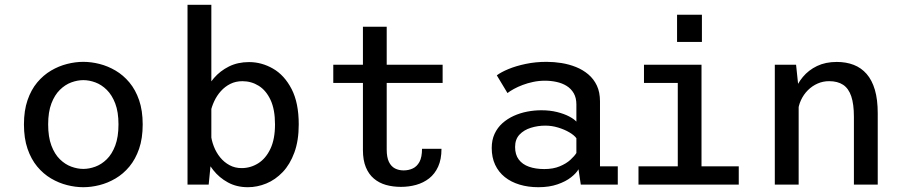

<svg xmlns="http://www.w3.org/2000/svg" viewBox="-20 -770 3790 801"><path d="M327.6 11Q294.5 11 259.9 2.2Q225.2 -6.5 193 -25.5Q160.8 -44.5 135.2 -75.2Q109.7 -106 94.8 -149.5Q79.9 -193 79.9 -251Q79.9 -308.5 94.8 -352Q109.7 -395.5 135.2 -426Q160.8 -456.5 193 -475.5Q225.2 -494.5 259.9 -503.2Q294.5 -512 327.6 -512Q360.6 -512 395.3 -503.2Q429.9 -494.5 462.1 -475.5Q494.4 -456.5 519.9 -426Q545.4 -395.5 560.4 -352Q575.3 -308.5 575.3 -251Q575.3 -193 560.4 -149.5Q545.4 -106 519.9 -75.2Q494.4 -44.5 462.1 -25.5Q429.9 -6.5 395.3 2.2Q360.6 11 327.6 11ZM327.6 -65.3Q352.3 -65.3 377.9 -74.8Q403.6 -84.2 425.4 -105.6Q447.2 -126.9 460.8 -162.8Q474.3 -198.6 474.3 -251Q474.3 -302.9 460.8 -338.3Q447.2 -373.7 425.4 -395.2Q403.6 -416.7 377.9 -426.2Q352.3 -435.7 327.6 -435.7Q303.1 -435.7 277.3 -426.2Q251.6 -416.7 229.8 -395.2Q207.9 -373.7 194.4 -338.3Q180.9 -302.9 180.9 -251Q180.9 -198.6 194.4 -162.8Q207.9 -126.9 229.8 -105.6Q251.6 -84.2 277.3 -74.8Q303.1 -65.3 327.6 -65.3Z M762.3 0V-750H861.7V-112.4L850.6 0ZM1014 11Q967.2 11 930.9 -8.9Q894.6 -28.7 869.6 -60.4Q844.6 -92 831.9 -128.6Q819.1 -165.3 819.1 -198.6L859.5 -211.9Q862 -185.1 872 -159.4Q881.9 -133.8 898.5 -113.4Q915.1 -93 937.6 -80.9Q960.1 -68.7 987.9 -68.7Q1025.3 -68.7 1057 -88.6Q1088.8 -108.4 1108 -148.9Q1127.3 -189.3 1127.3 -251Q1127.3 -313.4 1108.7 -353.1Q1090.1 -392.9 1059.3 -412.1Q1028.4 -431.3 991.4 -431.3Q963.5 -431.3 941 -420.1Q918.6 -408.9 901.6 -390Q884.6 -371.1 873.7 -347.7Q862.8 -324.3 858 -300.1L820.1 -313.3Q820.1 -345.7 833.6 -380.2Q847.1 -414.7 872.6 -444.4Q898.2 -474.1 935.1 -492.6Q972.1 -511 1019 -511Q1071.5 -511 1119 -483.7Q1166.5 -456.4 1196.4 -398.8Q1226.3 -341.2 1226.3 -251Q1226.3 -183.4 1208.1 -133.8Q1190 -84.3 1159.5 -52.2Q1128.9 -20.1 1091.2 -4.6Q1053.4 11 1014 11Z M1494.1 -143.7V-658.5H1593.3V-146.4Q1593.3 -113.6 1602.5 -94.6Q1611.8 -75.6 1627.8 -67.3Q1643.9 -59.1 1663.9 -59.1Q1684.4 -59.1 1701.8 -67.1Q1719.3 -75.2 1730 -94.7Q1740.6 -114.2 1740.6 -149.1H1821.8Q1821.8 -105.2 1807.9 -74.8Q1794.1 -44.4 1770.3 -25.8Q1746.5 -7.3 1716.2 1.2Q1685.9 9.6 1652.8 9.6Q1619.1 9.6 1590.2 1.5Q1561.4 -6.7 1539.9 -24.9Q1518.3 -43 1506.2 -72.4Q1494.1 -101.8 1494.1 -143.7ZM1370.4 -423.9V-500H1826.6V-423.9Z M2225.9 11Q2183.4 11 2147.7 0.2Q2112 -10.5 2086 -31.3Q2060 -52.1 2045.7 -82.6Q2031.4 -113.1 2031.4 -152.6Q2031.4 -185.9 2043.3 -211.6Q2055.2 -237.4 2076 -256Q2096.9 -274.6 2123.3 -286.6Q2149.8 -298.6 2179.3 -304.3Q2208.8 -310 2238.3 -310Q2274.3 -310 2304 -302.6Q2333.8 -295.1 2354.6 -284.1Q2375.5 -273 2384.6 -262.6V-334.3Q2384.6 -361.9 2373.6 -380.9Q2362.6 -399.9 2344.1 -411.5Q2325.6 -423 2302.2 -428.1Q2278.8 -433.3 2253.6 -433.3Q2228.2 -433.3 2204.6 -428.3Q2181.1 -423.4 2160.6 -415.6Q2140.1 -407.9 2124 -399Q2107.8 -390.1 2097.1 -381.8L2052.6 -455.7Q2070.4 -469.1 2101.5 -482Q2132.7 -494.9 2173.4 -503.4Q2214.1 -512 2260.3 -512Q2291.1 -512 2322.6 -507Q2354.1 -501.9 2382.9 -490.4Q2411.6 -478.9 2434.3 -459.8Q2457 -440.6 2470.1 -412.9Q2483.1 -385.2 2483.1 -347V-76.1H2557.3V0H2403L2393.4 -63.9Q2384.4 -47.6 2362.4 -30.3Q2340.4 -12.9 2306 -1Q2271.7 11 2225.9 11ZM2250.6 -64.7Q2288 -64.7 2315.1 -76.1Q2342.3 -87.4 2359.6 -103.2Q2376.9 -119.1 2384.6 -131.7V-193.3Q2375.7 -205.9 2355.2 -217.9Q2334.8 -229.9 2308.4 -237.9Q2282.1 -245.9 2254.9 -245.9Q2223.7 -245.9 2194.8 -236.9Q2165.9 -228 2147.4 -208.5Q2128.9 -188.9 2128.9 -156.9Q2128.9 -124.9 2144.1 -104.6Q2159.3 -84.2 2186.7 -74.5Q2214.1 -64.7 2250.6 -64.7Z M2643.7 0V-76.1H2807.6V-423.9H2666.6V-500H2906.6V-76.1H3062V0ZM2804.6 -708.6H2908.3V-595H2804.6Z M3212.4 0V-500H3301.1L3311.9 -397.7V0ZM3542.4 0V-282.3Q3542.4 -335.6 3531.3 -368.4Q3520.2 -401.2 3497.3 -416.3Q3474.4 -431.4 3438.8 -431.4Q3413.4 -431.4 3390.8 -421.4Q3368.1 -411.4 3350.2 -393.5Q3332.4 -375.6 3321.5 -352.1Q3310.6 -328.6 3308.9 -302L3280.9 -311Q3280.9 -348.4 3293.1 -384.1Q3305.3 -419.9 3329.2 -448.7Q3353.2 -477.6 3388.6 -494.6Q3424.1 -511.6 3470.9 -511.6Q3510.2 -511.6 3541.6 -499.4Q3572.9 -487.3 3595.4 -461.6Q3617.9 -435.9 3629.9 -395.3Q3641.8 -354.7 3641.8 -297.6V0Z"/></svg>

Font: Trispace Thin
Style: Regular
Weight: 100
Designer: Tyler Finck
Foundry: Etcetera Type Company
Version: Version 1.210